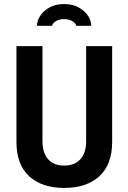

<svg xmlns="http://www.w3.org/2000/svg" viewBox="-20 -913 632 945"><path d="M296 12Q186 12 123.5 -45.5Q61 -103 61 -215V-686H189V-219Q189 -160 217 -129Q245 -98 296 -98Q347 -98 375.5 -129Q404 -160 404 -219V-686H532V-215Q532 -103 469 -45.5Q406 12 296 12ZM162 -786Q162 -811 178 -835.5Q194 -860 224 -876.5Q254 -893 295 -893Q337 -893 367 -876.5Q397 -860 413 -835.5Q429 -811 429 -786H355Q354 -797 337.5 -808Q321 -819 295 -819Q270 -819 254 -808Q238 -797 236 -786Z"/></svg>

Font: Archivo Narrow
Style: Bold
Weight: 700
Designer: Hector Gatti
Foundry: Omnibus-Type
Version: Version 3.002